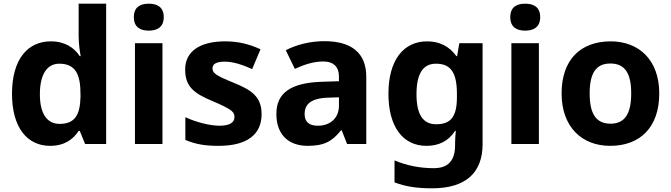

<svg xmlns="http://www.w3.org/2000/svg" viewBox="-20 -780 3636 1040"><path d="M251 10C330 10 377 -26 406 -71H412L441 0H555V-760H406V-585C406 -542 413 -497 417 -476H412C382 -521 333 -556 255 -556C130 -556 45 -459 45 -272C45 -87 129 10 251 10ZM303 -109C235 -109 196 -163 196 -270C196 -377 235 -435 301 -435C389 -435 416 -377 416 -271V-255C414 -157 385 -109 303 -109Z M786 -760C741 -760 705 -743 705 -687C705 -632 741 -614 786 -614C830 -614 867 -632 867 -687C867 -743 830 -760 786 -760ZM860 -546H711V0H860Z M1397 -162C1397 -259 1338 -294 1245 -332C1149 -371 1131 -384 1131 -410C1131 -434 1153 -446 1197 -446C1246 -446 1292 -429 1346 -406L1391 -513C1326 -543 1267 -556 1199 -556C1068 -556 983 -505 983 -404C983 -311 1029 -275 1132 -232C1238 -187 1250 -173 1250 -146C1250 -118 1227 -99 1169 -99C1117 -99 1043 -118 984 -145V-22C1039 1 1088 10 1164 10C1318 10 1397 -51 1397 -162Z M1737 -557C1660 -557 1586 -538 1528 -508L1577 -407C1628 -430 1678 -447 1731 -447C1784 -447 1816 -421 1816 -364V-340L1721 -337C1558 -331 1477 -279 1477 -163C1477 -45 1549 10 1646 10C1737 10 1780 -15 1827 -74H1831L1860 0H1964V-364C1964 -494 1883 -557 1737 -557ZM1758 -251 1816 -253V-208C1816 -138 1766 -99 1702 -99C1659 -99 1630 -116 1630 -162C1630 -214 1662 -248 1758 -251Z M2294 -556C2163 -556 2084 -451 2084 -272C2084 -95 2161 10 2290 10C2355 10 2408 -14 2445 -71H2449C2447 -52 2445 -26 2445 -4V7C2445 90 2407 131 2330 131C2255 131 2184 117 2117 89V208C2180 232 2244 240 2321 240C2501 240 2594 157 2594 1V-546H2468L2456 -476H2452C2414 -529 2361 -556 2294 -556ZM2341 -435C2421 -435 2455 -388 2455 -271V-253C2455 -145 2419 -107 2343 -107C2270 -107 2236 -161 2236 -270C2236 -380 2271 -435 2341 -435Z M2825 -760C2780 -760 2744 -743 2744 -687C2744 -632 2780 -614 2825 -614C2869 -614 2906 -632 2906 -687C2906 -743 2869 -760 2825 -760ZM2899 -546H2750V0H2899Z M3551 -274C3551 -455 3441 -556 3288 -556C3123 -556 3022 -455 3022 -274C3022 -92 3132 10 3285 10C3449 10 3551 -92 3551 -274ZM3174 -274C3174 -382 3207 -436 3286 -436C3366 -436 3399 -382 3399 -274C3399 -166 3366 -110 3287 -110C3207 -110 3174 -166 3174 -274Z"/></svg>

Font: Noto Sans Gunjala Gondi
Style: Bold
Weight: 700
Designer: Ek Type
Foundry: Ek Type
Version: Version 1.004